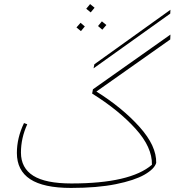

<svg xmlns="http://www.w3.org/2000/svg" viewBox="-20 -912 908 944"><path d="M817 -845 440 -576 444 -596 818 -864ZM437 -473 818 -742 817 -718 454 -462Q583 -381 666.5 -287.5Q750 -194 748 -111Q739 -81 690 -53Q641 -25 549.5 -6.5Q458 12 329 12Q194 12 128.5 -31Q63 -74 63 -160Q63 -234 98 -307L114 -301Q83 -233 83 -162Q83 -86 143.5 -48Q204 -10 331 -10Q621 -10 727 -102Q729 -188 646 -279.5Q563 -371 433 -452ZM445 -874 426 -851 404 -869 423 -892ZM503 -789 483 -766 462 -784 481 -807ZM397 -782 378 -759 356 -777 376 -800Z"/></svg>

Font: FiraGO Thin
Style: Italic
Weight: 100
Italic angle: -8°
Designer: bBox Type GmbH
Foundry: bBox Type GmbH
Version: Version 1.001